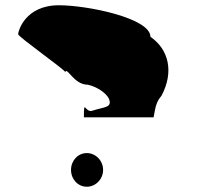

<svg xmlns="http://www.w3.org/2000/svg" viewBox="-20 -710 781 730"><path d="M49 -580C49 -570 228 -444 228 -436C235 -457 261 -388 313 -388C344 -382 382 -359 394 -335C408 -300 377 -304 334 -290C303 -276 299 -340 299 -264H564C572 -311 576 -324 594 -346C642 -436 622 -522 552 -570C552 -641 313 -690 204 -690C75 -690 49 -591 49 -580ZM250 -64C250 -29 276 0 310 0C344 0 372 -29 372 -64C372 -99 344 -128 310 -128C276 -128 250 -99 250 -64Z"/></svg>

Font: Ampere
Style: SuExt
Weight: 400
Version: Version 1